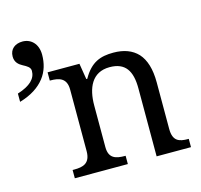

<svg xmlns="http://www.w3.org/2000/svg" viewBox="-104 -827 987 941"><g transform="rotate(-15 390.0 -357.0)"><path d="M431.6 -42H428.7C383.3 -42 346.7 -50.3 346.7 -108.9V-319.8C346.7 -407.7 377.4 -481.9 467.8 -481.9C547.4 -481.9 577.6 -433.6 577.6 -345.2V0H752V-42H748.5C704.1 -42 671.9 -51.3 671.9 -113.8V-350.1C671.9 -418.5 656.2 -467.8 627.4 -499.5C598.1 -530.8 556.6 -545.9 503.9 -545.9C438.5 -545.9 389.2 -529.3 347.7 -455.1H342.8L329.6 -536.1H168V-494.1H170.9C215.3 -494.1 252.9 -484.4 252.9 -425.8V-113.8C252.9 -51.3 215.8 -42 170.9 -42H162.6V0H431.6ZM0.5 -431.2C60.5 -448.7 101.1 -476.6 127.4 -510.3C153.8 -543.9 164.6 -584.5 164.6 -627C164.6 -682.1 130.4 -713.9 87.9 -713.9C50.8 -713.9 22.5 -693.4 22.5 -654.8C22.5 -625 41 -610.8 59.1 -601.1C78.6 -590.8 95.7 -581.5 95.7 -563C95.7 -523.9 66.4 -494.1 0.5 -473.1Z"/></g></svg>

Font: The Erased English
Style: Regular
Weight: 400
Designer: Monotype Design team + ligartures altered by 180 Amsterdam
Foundry: Monotype Imaging Inc.
Version: Version 1.030;Glyphs 3.1.2 (3151)